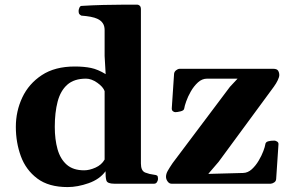

<svg xmlns="http://www.w3.org/2000/svg" viewBox="-20 -776 1228 811"><path d="M265.6 14.2Q185.5 14.2 137.5 -22Q89.4 -58.1 68.1 -116.2Q46.9 -174.3 46.9 -240.2Q46.9 -306.2 74.2 -364.3Q101.6 -422.4 156.7 -458.7Q211.9 -495.1 295.9 -495.1Q335 -495.1 364.3 -489Q393.6 -482.9 426.3 -462.9L421.9 -539.6V-648.9Q421.9 -666.5 414.3 -677.7Q406.7 -689 393.3 -695.6Q379.9 -702.1 362.1 -705.3Q344.2 -708.5 323.7 -710Q318.8 -712.4 315.4 -716.3Q312 -720.2 312 -729.5Q312 -735.4 315.2 -742.9Q318.4 -750.5 323.7 -751Q369.6 -753.9 416.7 -755.1Q463.9 -756.3 502.4 -756.3Q541 -756.3 560.5 -756.3Q564.5 -756.3 569.8 -752.2Q575.2 -748 575.2 -736.3V-85.4Q575.2 -54.2 593.5 -47.1Q611.8 -40 629.9 -38.1Q640.1 -37.1 643.8 -34.2Q647.5 -31.2 647.5 -20Q647.5 -14.6 643.3 -7.3Q639.2 0 630.9 0H462.9Q433.6 0 429.4 -13.4Q425.3 -26.9 425.8 -52.7Q400.9 -18.6 354.2 -2.2Q307.6 14.2 265.6 14.2ZM335.4 -56.6Q357.9 -56.6 383.5 -68.1Q409.2 -79.6 421.9 -102.1V-391.1Q415.5 -409.2 390.9 -426.5Q366.2 -443.8 343.3 -443.8Q293 -443.8 264.2 -418.2Q235.4 -392.6 223.4 -346.7Q211.4 -300.8 211.4 -240.2Q211.4 -187 223.1 -145.5Q234.9 -104 262 -80.3Q289.1 -56.6 335.4 -56.6ZM704.6 0Q694.8 0 688 -9.5Q681.2 -19 681.2 -29.3Q681.2 -41.5 688.5 -54.4Q695.8 -67.4 709 -86.9L951.2 -409.2L999.5 -460.9L1002.9 -443.8H855Q833.5 -443.8 816.2 -428Q798.8 -412.1 786.1 -389.9Q773.4 -367.7 766.4 -347.4Q759.3 -327.1 758.3 -318.4Q757.3 -309.1 742.9 -305.7Q728.5 -302.2 720.7 -302.2Q715.3 -302.2 710.2 -306.4Q705.1 -310.5 705.6 -318.8L715.3 -464.4Q716.3 -473.1 723.6 -479Q731 -484.9 738.3 -485.4H1134.3Q1149.9 -485.4 1154.8 -477.3Q1159.7 -469.2 1159.7 -459Q1159.7 -450.7 1153.3 -437.3Q1147 -423.8 1136.7 -409.7L903.3 -92.3L844.2 -23.4L841.8 -41L1006.8 -45.4Q1026.9 -45.9 1043.5 -61Q1060.1 -76.2 1072.5 -97.2Q1085 -118.2 1092.3 -137.7Q1099.6 -157.2 1100.6 -166Q1101.6 -175.8 1112.3 -179Q1123 -182.1 1138.7 -182.1Q1144 -182.1 1150.6 -178Q1157.2 -173.8 1156.2 -165.5L1146.5 -20Q1146 -10.7 1138.4 -5.6Q1130.9 -0.5 1123.5 0Z"/></svg>

Font: Gelasio
Style: Regular
Weight: 400
Designer: Eben Sorkin
Foundry: Eben Sorkin
Version: Version 1.008